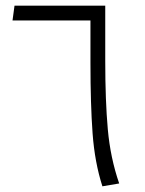

<svg xmlns="http://www.w3.org/2000/svg" viewBox="-20 -646 509 675"><path d="M399 -1 340 9Q313 -75 305.5 -177Q298 -279 298 -426V-574H24L31 -626H350V-432Q350 -292 359 -191.5Q368 -91 399 -1Z"/></svg>

Font: FiraGO Light
Style: Italic
Weight: 300
Italic angle: -8°
Designer: bBox Type GmbH
Foundry: bBox Type GmbH
Version: Version 1.001